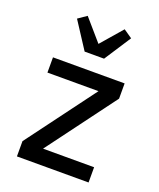

<svg xmlns="http://www.w3.org/2000/svg" viewBox="-142 -859 785 947"><g transform="rotate(20 250.0 -385.5)"><path d="M62 0V-80L330 -440H62V-520H438V-440L170 -80H438V0ZM199 -600 108 -740 153 -771 250 -659 347 -771 392 -740 301 -600Z"/></g></svg>

Font: Iosevka SS10 Medium
Style: Regular
Weight: 500
Monospace: yes
Designer: Belleve Invis
Foundry: Belleve Invis
Version: Version 28.0.6; ttfautohint (v1.8.4)